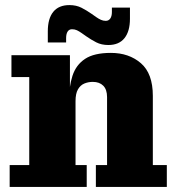

<svg xmlns="http://www.w3.org/2000/svg" viewBox="-20 -735 696 755"><path d="M357 0V-86H401V-353Q401 -383 386 -398Q371 -413 345 -413Q327 -413 311.5 -406.5Q296 -400 286.5 -383.5Q277 -367 277 -337L251 -336Q251 -394 265 -437Q279 -480 314.5 -503.5Q350 -527 416 -527Q487 -527 534 -486.5Q581 -446 581 -358V-86H636V0ZM18 0V-86H95V-432H25V-518H255V-359L277 -363V-86H321V0ZM406 -558Q379 -558 358.5 -568.5Q338 -579 318 -593L301 -605L341 -680L358 -668Q368 -661 377 -657Q386 -653 396 -653Q407 -653 413.5 -662Q420 -671 420 -688V-705H491V-661Q491 -612 469.5 -585Q448 -558 406 -558ZM168 -612Q168 -662 189.5 -688.5Q211 -715 253 -715Q280 -715 300.5 -704.5Q321 -694 341 -680L358 -668L318 -593L301 -605Q291 -612 282.5 -616Q274 -620 263 -620Q252 -620 246 -611Q240 -602 240 -585V-568H168Z"/></svg>

Font: Montagu Slab
Style: Bold
Weight: 700
Designer: Florian Karsten
Foundry: Florian Karsten
Version: Version 1.000